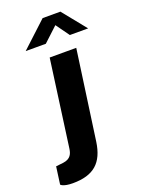

<svg xmlns="http://www.w3.org/2000/svg" viewBox="-265 -823 782 1066"><g transform="rotate(-20 125.5 -289.5)"><path d="M248 -530H91L21 -18C17 10 8 39 -38 45L-82 50L-96 153C-96 153 -84 170 -26 170C98 170 157 116 174 -2ZM347 -609 234 -749H129L-22 -609H97L182 -688L239 -609Z"/></g></svg>

Font: Cheyenne Sans
Style: Bold Italic
Weight: 700
Italic angle: -8.13011°
Designer: The Public Sans project authors (U.S. Web Design System), Libre Franklin designed by Pablo Impallari and Rodrigo Fuenzal
Foundry: The Cheyenne Sans Project Authors
Version: Version 2.007